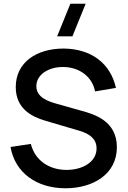

<svg xmlns="http://www.w3.org/2000/svg" viewBox="-20 -995 684 1030"><path d="M286.5 -800H368.5L439.5 -975H357.5ZM331 15C479.5 15 607 -60.5 607 -205.5C607 -346 486.5 -381.5 420 -400L287 -437.5C236 -451.5 175 -473 175 -533C175 -594.5 240.5 -637 321 -635.5C403.5 -634.5 474.5 -586 490 -504.5L602 -523.5C572.5 -656 468.5 -733 322.5 -734.5C177.5 -735 64.5 -661.5 64.5 -528C64.5 -411.5 151 -368.5 223 -347.5L407.5 -293C460.5 -277 498 -250.5 498 -198.5C498 -126.5 423.5 -83.5 337 -83.5C243.5 -83.5 167.5 -134.5 145.5 -223L36.5 -206.5C60 -69.5 175.5 15 331 15Z"/></svg>

Font: Manrope SemiBold
Style: Regular
Weight: 600
Designer: Mikhail Sharanda
Foundry: Mikhail Sharanda
Version: Version 4.505